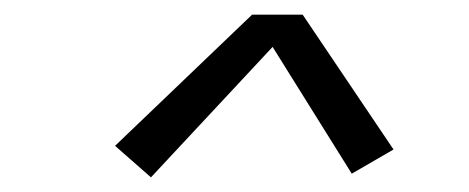

<svg xmlns="http://www.w3.org/2000/svg" viewBox="-20 -714 640 262"><path d="M186 -472 137 -515 324 -694H393L517 -510L460 -477L352 -650Z"/></svg>

Font: Iosevka Slab LtExObl
Style: Regular
Weight: 300
Width: 7
Italic angle: -9°
Monospace: yes
Designer: Belleve Invis
Foundry: Belleve Invis
Version: Version 11.1.0; ttfautohint (v1.8.3)